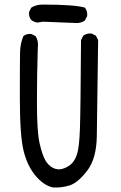

<svg xmlns="http://www.w3.org/2000/svg" viewBox="-20 -829 540 855"><path d="M216.8 5.9Q175.8 -2 138.7 -45.9Q101.6 -89.8 85 -157.7Q68.4 -225.6 68.4 -392.6Q68.4 -559.6 69.3 -597.2Q70.3 -634.8 84 -668Q97.7 -679.7 119.1 -677.7L138.7 -668Q152.3 -646.5 148.4 -616.2Q144.5 -501 144.5 -372.1Q144.5 -243.2 156.2 -191.4Q168 -139.6 181.6 -115.7Q195.3 -91.8 215.8 -81.5Q236.3 -71.3 256.3 -76.7Q276.4 -82 293.9 -95.7Q311.5 -109.4 322.3 -140.1Q333 -170.9 335.9 -254.9Q338.9 -338.9 340.8 -650.4L350.6 -669.9Q366.2 -681.6 387.7 -679.7L407.2 -669.9L417 -650.4Q413.1 -319.3 411.1 -220.7Q409.2 -122.1 368.2 -68.8Q327.1 -15.6 291.5 -3.9Q255.9 7.8 216.8 5.9ZM315.4 -726.6 171.9 -732.4 146.5 -728.5Q130.9 -730.5 119.1 -740.2Q107.4 -753.9 109.4 -775.4L119.1 -794.9Q140.6 -808.6 169.9 -808.6Q313.5 -808.6 358.4 -794.9Q370.1 -779.3 368.2 -757.8L358.4 -738.3Q340.8 -724.6 315.4 -726.6Z"/></svg>

Font: NaikaiFont
Style: Regular-Lite
Weight: 400
Version: Version 1.67